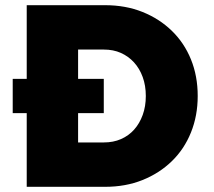

<svg xmlns="http://www.w3.org/2000/svg" viewBox="-20 -720 823 740"><path d="M29 -284V-416H380V-284ZM83 0V-700H385Q464 -700 529 -674Q594 -648 642 -601.5Q690 -555 716 -491Q742 -427 742 -350Q742 -274 716 -209.5Q690 -145 642 -98.5Q594 -52 529 -26Q464 0 385 0ZM281 -126 250 -171H380Q417 -171 446.5 -184Q476 -197 497 -220.5Q518 -244 530 -277Q542 -310 542 -350Q542 -390 530 -423Q518 -456 496.5 -479.5Q475 -503 446 -516Q417 -529 380 -529H247L281 -572Z"/></svg>

Font: Mach ExtraBold
Style: Regular
Weight: 800
Version: Version 1.002